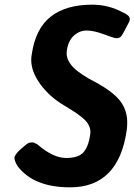

<svg xmlns="http://www.w3.org/2000/svg" viewBox="-20 -788 577 824"><path d="M57 -73Q42 -96 42 -110Q42 -124 69.5 -148.5Q97 -173 104.5 -175Q112 -177 119 -177Q126 -177 141 -168Q208 -110 263.5 -110Q319 -110 340 -136.5Q361 -163 367 -210Q368 -216 368 -221Q368 -250 343.5 -274Q319 -298 256 -335Q193 -372 153.5 -426Q114 -480 114 -531Q114 -542 116 -553Q132 -665 197.5 -716.5Q263 -768 376 -768Q445 -768 507 -735Q520 -729 525 -725Q537 -717 537 -707Q537 -697 531 -688Q504 -634 497 -629Q490 -624 480 -624Q470 -624 426.5 -640.5Q383 -657 352 -657Q321 -657 297 -635Q273 -613 267 -572Q266 -566 266 -560Q266 -528 295.5 -498Q325 -468 394 -433Q468 -392 497 -353Q526 -314 526 -263Q526 -247 524 -230Q489 16 281 16Q126 16 57 -73Z"/></svg>

Font: Chau Philomene One
Style: Italic
Weight: 400
Designer: Vicente Lamonaca
Foundry: TipoType
Version: Version 1.002